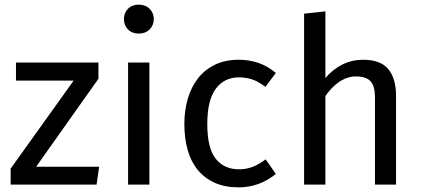

<svg xmlns="http://www.w3.org/2000/svg" viewBox="-20 -797 1824 829"><path d="M136 -77H408L397 0H26V-69L298 -449H49V-527H405V-457Z M644 -715Q644 -688 626 -670Q608 -652 579 -652Q550 -652 532.5 -670Q515 -688 515 -715Q515 -741 532.5 -759Q550 -777 579 -777Q608 -777 626 -759Q644 -741 644 -715ZM533 0V-527H625V0Z M1012 -66Q1041 -66 1068 -75.5Q1095 -85 1127 -109L1171 -46Q1134 -16 1093.5 -2Q1053 12 1011 12Q952 12 908 -7.5Q864 -27 834.5 -62.5Q805 -98 790.5 -148.5Q776 -199 776 -261Q776 -321 791 -371.5Q806 -422 835.5 -459.5Q865 -497 909 -518Q953 -539 1012 -539Q1054 -539 1094 -526Q1134 -513 1171 -482L1126 -422Q1094 -446 1067.5 -454.5Q1041 -463 1012 -463Q948 -463 911.5 -413.5Q875 -364 875 -261Q875 -157 911.5 -111.5Q948 -66 1012 -66Z M1293 0V-738L1385 -748V-460Q1417 -498 1458.5 -518.5Q1500 -539 1547 -539Q1624 -539 1657 -498Q1690 -457 1690 -383V0H1599V-377Q1599 -425 1580 -446Q1561 -467 1516 -467Q1495 -467 1475.5 -459.5Q1456 -452 1439.5 -440Q1423 -428 1409 -412.5Q1395 -397 1385 -382V0Z"/></svg>

Font: Feura Sans
Style: Regular
Weight: 400
Designer: Carrois Corporate & Edenspiekermann
Foundry: Carrois Corporate GbR & Edenspiekermann AG
Version: Version 1.001